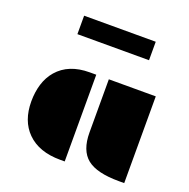

<svg xmlns="http://www.w3.org/2000/svg" viewBox="-136 -905 1020 1036"><g transform="rotate(20 374.5 -387.5)"><path d="M416 -498H685.5V0H654.8Q527.8 0 472.2 -44.4Q416 -89.4 416 -192.9ZM63.5 -243.2Q63.5 -296.9 77.6 -343Q91.8 -389.2 121.6 -423.8Q186 -498 306.2 -498H343.8V0H318.4Q195.3 0 127.9 -67.4Q63.5 -131.8 63.5 -243.2ZM173.3 -774.9H584.5V-668.9H173.3Z"/></g></svg>

Font: Plaster
Style: Regular
Weight: 400
Designer: Eben Sorkin
Foundry: Eben Sorkin
Version: Version 1.007